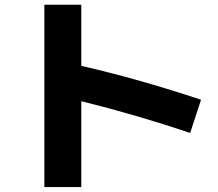

<svg xmlns="http://www.w3.org/2000/svg" viewBox="-20 -752 904 797"><path d="M317.4 -332V24.4H164.1V-732.4H317.4V-478.5Q436 -451.7 564.9 -415Q693.8 -378.4 814.5 -337.9L769.5 -200.2Q547.4 -274.9 317.4 -332Z"/></svg>

Font: Pretendard GOV ExtraBold
Style: Regular
Weight: 800
Designer: Base glyphs from Inter by Rasmus Andersson; Hangeul glyphs from Noto Sans CJK(Source Han Sans) by Jang Soo-young and Kan
Foundry: Kil Hyung-jin
Version: Version 1.309